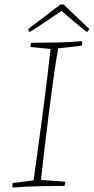

<svg xmlns="http://www.w3.org/2000/svg" viewBox="-20 -831 419 858"><path d="M36 7Q35 -5 36 -13L130 -25Q137 -77 147 -147.5Q157 -218 167.5 -298Q178 -378 188 -458.5Q198 -539 206 -612L116 -621Q116 -632 120 -640Q180 -640 233 -641Q286 -642 346 -647Q348 -639 347 -627L240 -615Q229 -553 218.5 -478Q208 -403 198 -323Q188 -243 179 -166.5Q170 -90 163 -27L272 -19Q271 -14 270.5 -9.5Q270 -5 268 0Q221 0 183.5 0.5Q146 1 110.5 2.5Q75 4 36 7ZM368 -688Q356 -697 336 -713.5Q316 -730 294.5 -748.5Q273 -767 255 -782Q234 -768 208 -750.5Q182 -733 157.5 -716.5Q133 -700 116 -690L113 -688Q111 -689 108.5 -693.5Q106 -698 106 -701L250 -811H264L379 -702Q378 -698 374.5 -693.5Q371 -689 368 -688Z"/></svg>

Font: Labrada ExtraLight
Style: Italic
Weight: 200
Italic angle: -7°
Designer: Mercedes Jáuregui
Foundry: Omnibus-Type Team
Version: Version 1.000; ttfautohint (v1.8.4.7-5d5b)